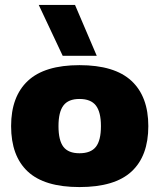

<svg xmlns="http://www.w3.org/2000/svg" viewBox="-20 -748 646 778"><path d="M234 -522 137 -728H284L372 -522ZM302 10Q160 10 92.5 -53Q25 -116 25 -237Q25 -357 93 -420.5Q161 -484 302 -484Q444 -484 512.5 -420.5Q581 -357 581 -237Q581 -116 513 -53Q445 10 302 10ZM302 -127Q348 -127 368.5 -153Q389 -179 389 -237Q389 -294 368.5 -320.5Q348 -347 302 -347Q257 -347 237 -320.5Q217 -294 217 -237Q217 -179 237 -153Q257 -127 302 -127Z"/></svg>

Font: Kanit
Style: Bold
Weight: 700
Designer: Katatrad Team
Foundry: CadsonDemak
Version: Version 2.000; ttfautohint (v1.8.3)